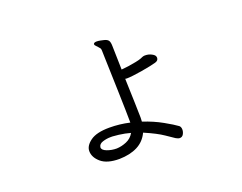

<svg xmlns="http://www.w3.org/2000/svg" viewBox="-96 -718 1192 945"><g transform="rotate(-20 500.0 -245.5)"><path d="M680 -393Q697 -393 712.5 -385Q728 -377 730 -368Q730 -367 730.5 -365.5Q731 -364 731 -362Q731 -347 713 -342Q702 -339 681 -334.5Q660 -330 635.5 -326Q611 -322 589.5 -319.5Q568 -317 556 -317Q554 -317 552 -317.5Q550 -318 548 -318Q550 -248 552 -194Q554 -140 554 -113Q554 -106 553.5 -100.5Q553 -95 553 -92Q608 -74 653.5 -48.5Q699 -23 719 -8Q727 -1 727 13Q727 25 720.5 36.5Q714 48 701 48Q693 48 681 41Q670 34 637.5 11.5Q605 -11 540 -39Q521 2 482 22Q443 42 387 43Q323 43 291.5 16Q260 -11 260 -44Q260 -72 292.5 -95.5Q325 -119 392 -119Q446 -119 498 -107Q498 -129 497 -173Q496 -217 494.5 -269Q493 -321 491.5 -369.5Q490 -418 489 -450.5Q488 -483 488 -487Q488 -491 487.5 -493.5Q487 -496 486 -498Q485 -500 484 -502Q483 -504 481 -505Q475 -513 468.5 -519Q462 -525 462 -530V-532Q465 -539 478 -539Q487 -539 497 -537Q507 -535 515 -533Q532 -529 538 -520Q544 -511 544 -489Q544 -484 545 -449Q546 -414 547 -367Q562 -368 583 -371Q604 -374 624 -378Q644 -382 654 -386Q657 -388 664.5 -390.5Q672 -393 676 -393ZM392 -73H382Q361 -73 340.5 -66.5Q320 -60 318 -43V-42Q318 -28 341.5 -19Q365 -10 392 -10Q418 -11 444 -22Q470 -33 484 -58Q456 -66 424 -70Z"/></g></svg>

Font: QiushuiShotai Bright
Style: Regular
Weight: 400
Designer: Christian Thalmann (Catharsis Fonts)
Version: Version 1.250;